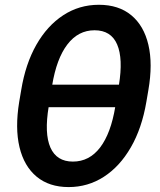

<svg xmlns="http://www.w3.org/2000/svg" viewBox="-20 -759 660 791"><path d="M262.7 11.7Q182.6 11.7 130.9 -31.2Q79.1 -74.2 60.3 -152.8Q41.5 -231.4 59.1 -339.4L67.4 -388.2Q85 -495.6 129.6 -574.2Q174.3 -652.8 240.2 -696Q306.2 -739.3 387.2 -739.3Q468.8 -739.3 520.8 -696.3Q572.8 -653.3 591.3 -574.5Q609.9 -495.6 591.3 -388.2L583 -339.4Q564.5 -230.5 519 -151.9Q473.6 -73.2 408 -30.8Q342.3 11.7 262.7 11.7ZM280.3 -93.3Q348.1 -93.3 392.6 -151.6Q437 -210 455.1 -320.3L469.7 -407.2Q487.8 -517.6 462.6 -575.9Q437.5 -634.3 369.6 -634.3Q302.2 -634.3 257.6 -575.9Q212.9 -517.6 194.8 -407.2L180.7 -320.3Q162.1 -209 187.7 -151.1Q213.4 -93.3 280.3 -93.3ZM155.3 -317.4 170.9 -410.2H495.6L480 -317.4Z"/></svg>

Font: Inter 17pt SemiBold
Style: Italic
Weight: 600
Italic angle: -9.3988°
Version: Version 4.001;git-66647c0bb